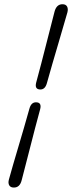

<svg xmlns="http://www.w3.org/2000/svg" viewBox="-20 -744 332 884"><path d="M196 -361.5Q188 -332 166 -332Q138.5 -332 146.5 -363.5Q170.5 -452 192.5 -539.5Q214.5 -627 231 -690Q240 -724.5 267.5 -724.5Q283 -724.5 288.8 -714Q294.5 -703.5 290.5 -687.5Q273 -625.5 247 -538.2Q221 -451 196 -361.5ZM115.5 -244Q123.5 -273 145.5 -273Q173 -273 165 -241.5Q141 -153.5 118.8 -65.5Q96.5 22.5 80 85Q71.5 120 43.5 119.5Q28.5 119.5 22.5 109.2Q16.5 99 21 82.5Q38 21 64.2 -66.8Q90.5 -154.5 115.5 -244Z"/></svg>

Font: Fraunces 144pt S050
Style: Bold Italic
Weight: 700
Italic angle: -16°
Version: Version 1.000; ttfautohint (v1.8.3)